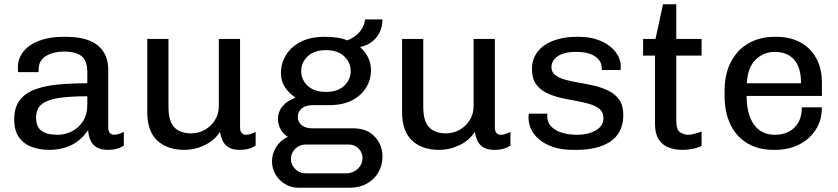

<svg xmlns="http://www.w3.org/2000/svg" viewBox="-20 -694 3939 902"><path d="M210 10Q169 10 131.6 -2.9Q94.2 -15.8 70.5 -47.1Q46.8 -78.5 46.8 -132.5Q46.8 -187.8 71.5 -221.5Q96.2 -255.2 141.8 -272.9Q187.2 -290.5 250.4 -296.6Q313.5 -302.8 390.2 -302.8V-354.8Q390.2 -408.5 363.4 -430.1Q336.5 -451.8 279.8 -451.8Q232.2 -451.8 196.9 -431.5Q161.5 -411.2 161.5 -366.5V-355H65.2Q64.2 -359.5 64.1 -365.2Q64 -371 64 -376.5Q64 -420.8 91.2 -453.4Q118.5 -486 166.4 -503.5Q214.2 -521 275.2 -521H289Q389.5 -521 439 -481Q488.5 -441 488.5 -366.2V-95.2Q488.5 -76.5 496.9 -68.6Q505.2 -60.8 516.2 -60.8Q526.5 -60.8 539 -64.9Q551.5 -69 561.8 -74.5V-10.5Q548.8 -0.8 529.6 4.6Q510.5 10 485 10Q453 10 433.4 -2.4Q413.8 -14.8 404.6 -35.8Q395.5 -56.8 394 -83Q364.5 -37.8 318.2 -13.9Q272 10 210 10ZM250 -60.8Q284.8 -60.8 316.6 -76.4Q348.5 -92 369.4 -123.8Q390.2 -155.5 390.2 -204V-241.8Q315.2 -241.8 261.1 -234.5Q207 -227.2 178.2 -206.1Q149.5 -185 149.5 -141Q149.5 -98.8 174.5 -79.8Q199.5 -60.8 250 -60.8Z M845.2 10Q766.2 10 719 -33.6Q671.8 -77.2 671.8 -168.2V-511H771.5V-191.5Q771.5 -125 798.8 -96.2Q826 -67.5 878 -67.5Q913.2 -67.5 942.8 -84.4Q972.2 -101.2 990.1 -130.2Q1008 -159.2 1008 -194.8V-511H1107.8V-95.2Q1107.8 -76.5 1116.1 -68.6Q1124.5 -60.8 1135.5 -60.8Q1146.5 -60.8 1158.6 -64.9Q1170.8 -69 1181 -74.5V-10.5Q1168 -0.8 1148.9 4.6Q1129.8 10 1105 10Q1073 10 1053.8 -1.9Q1034.5 -13.8 1025.8 -33.2Q1017 -52.8 1013.2 -74.5Q988 -34.5 942 -12.2Q896 10 845.2 10Z M1383.8 188Q1348.5 188 1320 171.1Q1291.5 154.2 1274.6 125.9Q1257.8 97.5 1257.8 64Q1257.8 28 1277.8 -3.8Q1297.8 -35.5 1332.5 -51Q1310.5 -65 1298.2 -87.1Q1286 -109.2 1286 -134.2Q1286 -171 1308.8 -196.5Q1331.5 -222 1368.5 -235.2Q1337.5 -256 1318.6 -284.4Q1299.8 -312.8 1299.8 -352Q1299.8 -394.8 1322.4 -433.5Q1345 -472.2 1390.8 -496.6Q1436.5 -521 1506 -521Q1537.8 -521 1564.5 -517Q1591.2 -513 1611.8 -504.2Q1650 -520.2 1671.1 -546Q1692.2 -571.8 1695 -603H1776.8Q1776.8 -571.2 1764.4 -544.1Q1752 -517 1728.9 -498.8Q1705.8 -480.5 1674 -474L1673 -470.8Q1696 -451 1709.4 -424Q1722.8 -397 1722.8 -363.5Q1722.8 -319.5 1700 -282.4Q1677.2 -245.2 1633.5 -222.6Q1589.8 -200 1526.2 -200H1448Q1417 -200 1398 -185.1Q1379 -170.2 1379 -145Q1379 -120.8 1397.2 -105.9Q1415.5 -91 1448 -91H1640.8Q1703.5 -91 1740.1 -52.4Q1776.8 -13.8 1776.8 42.2Q1776.8 82.5 1757.5 115.8Q1738.2 149 1703.6 168.5Q1669 188 1623.2 188ZM1416.2 120.2H1607.5Q1638.2 120.2 1660.6 99.2Q1683 78.2 1683 48Q1683 22.8 1664.6 3.9Q1646.2 -15 1619.5 -15H1416.2Q1387 -15 1366.9 5Q1346.8 25 1346.8 52.8Q1346.8 80 1366.9 100.1Q1387 120.2 1416.2 120.2ZM1511.2 -262.2Q1566.2 -262.2 1596.9 -291Q1627.5 -319.8 1627.5 -360Q1627.5 -400.2 1596.9 -429.4Q1566.2 -458.5 1511.2 -458.5Q1456.2 -458.5 1425.6 -429.4Q1395 -400.2 1395 -360Q1395 -319.8 1425.6 -291Q1456.2 -262.2 1511.2 -262.2Z M2042.2 10Q1963.2 10 1916 -33.6Q1868.8 -77.2 1868.8 -168.2V-511H1968.5V-191.5Q1968.5 -125 1995.8 -96.2Q2023 -67.5 2075 -67.5Q2110.2 -67.5 2139.8 -84.4Q2169.2 -101.2 2187.1 -130.2Q2205 -159.2 2205 -194.8V-511H2304.8V-95.2Q2304.8 -76.5 2313.1 -68.6Q2321.5 -60.8 2332.5 -60.8Q2343.5 -60.8 2355.6 -64.9Q2367.8 -69 2378 -74.5V-10.5Q2365 -0.8 2345.9 4.6Q2326.8 10 2302 10Q2270 10 2250.8 -1.9Q2231.5 -13.8 2222.8 -33.2Q2214 -52.8 2210.2 -74.5Q2185 -34.5 2139 -12.2Q2093 10 2042.2 10Z M2672 10Q2619 10 2580 -3Q2541 -16 2515 -37.4Q2489 -58.8 2476.1 -85.1Q2463.2 -111.5 2463.2 -138Q2463.2 -144.2 2463.2 -148.4Q2463.2 -152.5 2464.2 -160H2551.8Q2550.8 -156.8 2550.8 -154.1Q2550.8 -151.5 2550.8 -149Q2550.8 -119.5 2569.4 -100Q2588 -80.5 2619.4 -70.6Q2650.8 -60.8 2690.5 -60.8Q2724.8 -60.8 2753.1 -70Q2781.5 -79.2 2798.4 -96.5Q2815.2 -113.8 2815.2 -138.2Q2815.2 -166.2 2797.1 -181.6Q2779 -197 2749.1 -205.6Q2719.2 -214.2 2683.4 -220.5Q2647.5 -226.8 2611.2 -235.2Q2575 -243.8 2545.1 -258.9Q2515.2 -274 2497.1 -300.5Q2479 -327 2479 -370.5Q2479 -404.8 2493.9 -432.9Q2508.8 -461 2536.6 -480.4Q2564.5 -499.8 2603 -510.4Q2641.5 -521 2688 -521H2701Q2745 -521 2781.1 -509.5Q2817.2 -498 2842.9 -478.5Q2868.5 -459 2882.4 -434.2Q2896.2 -409.5 2896.2 -383Q2896.2 -378.2 2895.8 -372.5Q2895.2 -366.8 2895.2 -365.2H2807V-376Q2807 -385.8 2802.2 -398.1Q2797.5 -410.5 2784.4 -422.4Q2771.2 -434.2 2747.8 -442.2Q2724.2 -450.2 2686.8 -450.2Q2652 -450.2 2629.1 -443.1Q2606.2 -436 2593.4 -425Q2580.5 -414 2575.5 -401.9Q2570.5 -389.8 2570.5 -380Q2570.5 -355.5 2588.6 -341.4Q2606.8 -327.2 2637 -319.1Q2667.2 -311 2703.5 -305Q2739.8 -299 2775.6 -290.4Q2811.5 -281.8 2841.8 -266.1Q2872 -250.5 2890.1 -223.9Q2908.2 -197.2 2908.2 -154.2Q2908.2 -109 2891.2 -77.2Q2874.2 -45.5 2844 -26.6Q2813.8 -7.8 2774.9 1.1Q2736 10 2692 10Z M3186.2 10Q3149 10 3119.5 -1.9Q3090 -13.8 3073.6 -40.5Q3057.2 -67.2 3057.2 -110.8V-432.8H3001.2V-511H3059.5L3094.8 -674H3157V-511H3276V-432.8H3157V-128.5Q3157 -84.5 3175 -72.6Q3193 -60.8 3214 -60.8Q3225 -60.8 3244.5 -65.9Q3264 -71 3276 -76V-8.5Q3265 -2.8 3249.4 1.6Q3233.8 6 3217.2 8Q3200.8 10 3186.2 10Z M3613 10Q3545 10 3493.2 -19.6Q3441.5 -49.2 3412.8 -106.5Q3384 -163.8 3384 -245V-266Q3384 -347.5 3414.5 -404.6Q3445 -461.8 3498 -491.4Q3551 -521 3619 -521H3629.8Q3692 -521 3739.9 -495.1Q3787.8 -469.2 3814.5 -420.9Q3841.2 -372.5 3841.2 -306.5V-243.2H3487.5Q3487.5 -186 3503 -144.9Q3518.5 -103.8 3548.2 -82.2Q3578 -60.8 3621.2 -60.8Q3656.8 -60.8 3685 -75Q3713.2 -89.2 3730.1 -118Q3747 -146.8 3747 -189.8H3841.2Q3841.2 -129 3812 -84.1Q3782.8 -39.2 3733.2 -14.6Q3683.8 10 3621.8 10ZM3488.5 -302.8H3743.2Q3743.2 -378 3710.5 -414.1Q3677.8 -450.2 3620.2 -450.2Q3566.8 -450.2 3529.5 -413.2Q3492.2 -376.2 3488.5 -302.8Z"/></svg>

Font: Chivo Medium
Style: Regular
Weight: 500
Designer: Hector Gatti
Foundry: Omnibus-Type
Version: Version 2.002